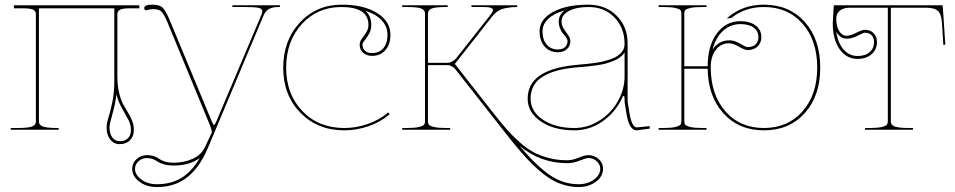

<svg xmlns="http://www.w3.org/2000/svg" viewBox="-20 -542 3988 802"><path d="M466.3 -147.9Q461.9 -107.9 449.7 -65.9Q437.5 -23.9 437.5 -9.8Q437.5 17.6 449.5 32.7Q461.4 47.9 480 47.9Q502 47.9 514.4 35.4Q526.9 22.9 526.9 1Q526.9 -21.5 516.4 -41.3Q505.9 -61 490.2 -88.4Q474.6 -115.7 466.3 -147.9ZM562 -520V-507.3H522.5Q493.7 -507.3 481.9 -501.7Q470.2 -496.1 470.2 -482.4V-225.1Q470.2 -186 477.3 -155.5Q484.4 -125 494.6 -106.2Q504.9 -87.4 514.9 -71.5Q524.9 -55.7 532 -37.6Q539.1 -19.5 539.1 1Q539.1 27.8 522.9 43.9Q506.8 60.1 480 60.1Q455.6 60.1 440.4 40.8Q425.3 21.5 425.3 -9.8Q425.3 -26.9 433.3 -52.2Q441.4 -77.6 449.5 -116.7Q457.5 -155.8 457.5 -206.1V-507.3H142.6V-35.2Q142.6 -28.8 144.8 -24.4Q147 -20 154.1 -15.9Q161.1 -11.7 177 -9.5Q192.9 -7.3 217.3 -7.3H225.1V0H24.9V-7.3H55.2Q79.6 -7.3 95.5 -9.5Q111.3 -11.7 118.4 -15.9Q125.5 -20 127.7 -24.4Q129.9 -28.8 129.9 -35.2V-482.4Q129.9 -496.1 118.2 -501.7Q106.4 -507.3 77.6 -507.3H38.1V-520Z M814.5 117.7Q772.9 149.4 705.6 149.4Q682.1 149.4 665 144.5Q647.9 139.6 639.6 133.8Q631.3 127.9 619.6 123Q607.9 118.2 594.2 118.2Q573.2 118.2 558.6 131.6Q543.9 145 543.9 163.1Q543.9 188 570.3 207.8Q596.7 227.5 635.3 227.5Q695.8 227.5 739.3 200.2Q782.7 172.9 814.5 117.7ZM950.7 -520H1149.4V-512.7H1144Q1117.7 -512.7 1103 -504.2Q1088.4 -495.6 1080.1 -475.6L847.7 77.6Q814 157.2 762.5 198.2Q710.9 239.3 635.3 239.3Q592.3 239.3 562.3 217Q532.2 194.8 532.2 163.1Q532.2 139.2 550.3 122.6Q568.4 106 594.2 106Q610.8 106 624 110.8Q637.2 115.7 645.3 121.8Q653.3 127.9 668.9 132.8Q684.6 137.7 705.6 137.7Q748.5 137.7 784.9 121.3Q821.3 105 836.9 70.8L864.3 12.7Q864.7 11.7 864.7 8.8Q864.7 0.5 856.9 -19L681.2 -444.8Q665 -483.4 654.3 -493.7Q643.6 -503.9 619.1 -503.9Q607.4 -503.9 595.7 -500Q593.8 -499 592.3 -499Q582.5 -499 582.5 -508.3Q582.5 -522.5 616.7 -522.5Q647.9 -522.5 661.1 -508.3Q674.3 -494.1 692.9 -448.2L864.7 -34.7Q870.6 -20 874 -20Q877.4 -20 883.8 -35.2L1071.3 -478.5Q1075.7 -489.7 1075.7 -494.6Q1075.7 -505.9 1059.8 -509.3Q1043.9 -512.7 1000.5 -512.7H950.7Z M1505.9 -497.1Q1530.8 -475.1 1530.8 -438Q1530.8 -417 1521.5 -400.6Q1512.2 -384.3 1503.2 -373.5Q1494.1 -362.8 1494.1 -355.5Q1494.1 -339.8 1504.6 -330.1Q1515.1 -320.3 1534.2 -320.3Q1563.5 -320.3 1581.1 -340.6Q1598.6 -360.8 1598.6 -396.5Q1598.6 -430.7 1575 -456.5Q1551.3 -482.4 1505.9 -497.1ZM1407.7 -522.5Q1499 -522.5 1554.9 -487.8Q1610.8 -453.1 1610.8 -396.5Q1610.8 -356.4 1589.8 -332.5Q1568.8 -308.6 1534.2 -308.6Q1511.2 -308.6 1496.8 -321.5Q1482.4 -334.5 1482.4 -355.5Q1482.4 -368.2 1491.5 -380.4Q1500.5 -392.6 1509.8 -406.7Q1519 -420.9 1519 -438Q1519 -512.7 1406.2 -512.7Q1305.7 -512.7 1240.5 -441.2Q1175.3 -369.6 1175.3 -258.8Q1175.3 -148.4 1243.2 -77.9Q1311 -7.3 1418 -7.3Q1467.3 -7.3 1515.6 -23.9Q1564 -40.5 1601.6 -72.3L1607.9 -64.9Q1568.8 -31.7 1518.8 -14.6Q1468.8 2.4 1418 2.4Q1306.6 2.4 1234.9 -71Q1163.1 -144.5 1163.1 -258.8Q1163.1 -373 1232.4 -447.8Q1301.8 -522.5 1407.7 -522.5Z M2150.4 67.4Q2218.8 148.9 2275.1 188.2Q2331.5 227.5 2396.5 227.5Q2435.1 227.5 2461.2 208Q2487.3 188.5 2487.3 163.1Q2487.3 145 2472.7 131.6Q2458 118.2 2437 118.2Q2427.7 118.2 2401.4 128.9Q2375 139.6 2349.6 139.6Q2237.8 139.6 2150.4 67.4ZM1660.2 -520H1850.1V-512.7H1842.8Q1797.4 -512.7 1782.5 -506.1Q1767.6 -499.5 1767.6 -485.8V-279.8H1851.1Q1858.9 -279.8 1869.4 -285.6Q1879.9 -291.5 1885.3 -298.3L2028.8 -480Q2039.1 -493.2 2039.1 -500Q2039.1 -512.7 2001 -512.7H1949.2V-520H2140.1V-512.7Q2126 -512.7 2115.7 -511.7Q2105.5 -510.7 2089.8 -507.6Q2074.2 -504.4 2060.5 -495.8Q2046.9 -487.3 2036.6 -474.1L1879.9 -274.9L2039.6 -71.3Q2072.3 -29.8 2095.5 -3.2Q2118.7 23.4 2149.2 50.8Q2179.7 78.1 2207.8 93.3Q2235.8 108.4 2272 117.9Q2308.1 127.4 2349.6 127.4Q2371.1 127.4 2397 116.7Q2422.9 106 2437 106Q2462.9 106 2481 122.6Q2499 139.2 2499 163.1Q2499 194.8 2469.2 217Q2439.5 239.3 2396.5 239.3Q2369.6 239.3 2343.5 232.4Q2317.4 225.6 2294.9 214.1Q2272.5 202.6 2248 183.1Q2223.6 163.6 2202.9 143.3Q2182.1 123 2156.5 93.3Q2130.9 63.5 2109.6 36.9Q2088.4 10.3 2059.1 -27.3Q2039.6 -52.7 2029.3 -65.4L1882.8 -252Q1878.4 -258.3 1868.7 -264.2Q1858.9 -270 1851.1 -270H1767.6V-35.2Q1767.6 -26.4 1771.7 -21Q1775.9 -15.6 1793.2 -11.5Q1810.5 -7.3 1842.8 -7.3H1860.4V0H1660.2V-7.3H1680.2Q1712.4 -7.3 1729.7 -11.5Q1747.1 -15.6 1751.2 -21Q1755.4 -26.4 1755.4 -35.2V-485.8Q1755.4 -499.5 1740.5 -506.1Q1725.6 -512.7 1680.2 -512.7H1660.2Z M2338.4 -498.5Q2293.5 -485.8 2269.8 -463.1Q2246.1 -440.4 2246.1 -411.6Q2246.1 -376 2263.7 -355.7Q2281.2 -335.4 2310.5 -335.4Q2329.6 -335.4 2340.1 -345.2Q2350.6 -355 2350.6 -370.6Q2350.6 -377 2345 -385.3Q2339.4 -393.6 2332.3 -401.1Q2325.2 -408.7 2319.6 -422.6Q2314 -436.5 2314 -453.1Q2314 -479.5 2338.4 -498.5ZM2437 -522.5Q2509.3 -522.5 2555.4 -476.8Q2601.6 -431.2 2601.6 -360.4V-117.7L2609.4 -69.8Q2619.1 -10.3 2639.6 -9.8L2693.4 -15.1L2694.3 -4.9L2639.6 2.4H2639.2Q2607.9 2.4 2596.7 -67.9Q2595.7 -73.2 2593.8 -85.9Q2591.8 -98.6 2590.3 -106.9Q2588.9 -115.2 2588.9 -117.2V-127.9Q2588.9 -141.6 2585.4 -141.6Q2582 -141.6 2577.6 -130.9Q2550.3 -72.8 2497.1 -35.2Q2443.8 2.4 2378.9 2.4Q2293.9 2.4 2239 -34.9Q2184.1 -72.3 2184.1 -129.9Q2184.1 -249.5 2378.4 -270Q2384.3 -270.5 2403.8 -272.5Q2423.3 -274.4 2434.8 -275.4Q2446.3 -276.4 2466.3 -279.3Q2486.3 -282.2 2499.3 -285.4Q2512.2 -288.6 2528.6 -293.9Q2544.9 -299.3 2555.2 -305.7Q2565.4 -312 2574.2 -321.3Q2583 -330.6 2586.4 -341.3Q2588.9 -350.1 2588.9 -357.4V-360.4Q2588.4 -426.3 2546.4 -469.5Q2504.4 -512.7 2438.5 -512.7Q2387.7 -512.7 2356.7 -496.3Q2325.7 -480 2325.7 -453.1Q2325.7 -436 2334.7 -421.9Q2343.8 -407.7 2353 -395.5Q2362.3 -383.3 2362.3 -370.6Q2362.3 -349.6 2347.9 -336.7Q2333.5 -323.7 2310.5 -323.7Q2275.9 -323.7 2254.9 -347.7Q2233.9 -371.6 2233.9 -411.6Q2233.9 -461.4 2289.8 -491.9Q2345.7 -522.5 2437 -522.5ZM2588.9 -323.2Q2582 -312 2570.1 -302.7Q2558.1 -293.5 2541.7 -287.1Q2525.4 -280.8 2510.3 -276.6Q2495.1 -272.5 2473.9 -269.5Q2452.6 -266.6 2439.7 -265.1Q2426.8 -263.7 2406 -262Q2385.3 -260.3 2379.4 -259.8Q2338.9 -255.4 2307.6 -247.1Q2276.4 -238.8 2250.2 -223.9Q2224.1 -209 2210.2 -185.3Q2196.3 -161.6 2196.3 -129.9Q2196.3 -76.7 2247.8 -42Q2299.3 -7.3 2378.9 -7.3Q2436 -7.3 2485.1 -39.1Q2534.2 -70.8 2561.5 -120.4Q2588.9 -169.9 2588.9 -222.7Z M2956.5 -335Q2981.4 -373 3025.4 -373.5Q3042.5 -373.5 3057.9 -366.5Q3073.2 -359.4 3084.7 -352.3Q3096.2 -345.2 3103 -345.2Q3124 -345.2 3136 -356.4Q3147.9 -367.7 3147.9 -387.2Q3147.9 -411.6 3128.2 -426.5Q3108.4 -441.4 3072.3 -441.4Q3030.3 -440.9 3000 -413.1Q2969.7 -385.3 2956.5 -335ZM2948.7 -260.7Q2949.2 -146.5 3010 -76.9Q3070.8 -7.3 3170.9 -7.3Q3271 -7.3 3332.3 -76.9Q3393.6 -146.5 3393.6 -259.8Q3393.6 -373.5 3332.3 -443.1Q3271 -512.7 3170.9 -512.7Q3091.8 -512.7 3034.7 -466.8L3015.6 -464.8Q3078.6 -522.5 3170.9 -522.5Q3276.9 -522.5 3341.6 -450.2Q3406.2 -377.9 3406.2 -259.8Q3406.2 -141.6 3341.6 -69.6Q3276.9 2.4 3170.9 2.4Q3066.4 2.4 3002 -68.4Q2937.5 -139.2 2936 -254.9H2838.4V-35.2Q2838.4 -26.4 2842.5 -21Q2846.7 -15.6 2864 -11.5Q2881.3 -7.3 2913.6 -7.3H2931.2V0H2731V-7.3H2751Q2783.2 -7.3 2800.5 -11.5Q2817.9 -15.6 2822 -21Q2826.2 -26.4 2826.2 -35.2V-486.3Q2826.2 -495.1 2821.5 -500.2Q2816.9 -505.4 2799.8 -509Q2782.7 -512.7 2751 -512.7H2731V-520H2931.2V-512.7H2913.6Q2881.8 -512.7 2864.7 -509Q2847.7 -505.4 2843 -500.2Q2838.4 -495.1 2838.4 -486.3V-265.1H2936Q2936 -349.6 2973.6 -401.4Q3011.2 -453.1 3072.3 -453.6Q3112.3 -453.6 3136.2 -435.5Q3160.2 -417.5 3160.2 -387.2Q3160.2 -362.8 3144.5 -347.9Q3128.9 -333 3103 -333Q3090.3 -333 3066.2 -347.2Q3042 -361.3 3025.4 -361.3Q2990.2 -360.8 2969.5 -333Q2948.7 -305.2 2948.7 -260.7Z M3473.1 -409.7Q3480 -361.8 3503.9 -335Q3527.8 -308.1 3562 -308.1Q3594.2 -308.1 3612.5 -324Q3630.9 -339.8 3630.9 -366.2Q3630.9 -384.8 3620.6 -395Q3610.4 -405.3 3592.3 -405.3Q3586.9 -405.3 3562.3 -392.8Q3537.6 -380.4 3516.6 -380.4Q3489.3 -380.4 3473.1 -409.7ZM3467.3 -520H3913.1Q3918 -520 3918 -515.6L3928.7 -355.5L3920.4 -354.5L3914.6 -447.3Q3912.1 -483.4 3897.7 -496.6Q3883.3 -509.8 3846.2 -509.8H3701.2V-35.2Q3701.2 -28.8 3703.4 -24.4Q3705.6 -20 3712.6 -15.9Q3719.7 -11.7 3735.6 -9.5Q3751.5 -7.3 3775.9 -7.3H3793.5V0H3593.3V-7.3H3613.3Q3645.5 -7.3 3662.8 -11.5Q3680.2 -15.6 3684.3 -21Q3688.5 -26.4 3688.5 -35.2V-509.8H3528.8Q3503.4 -509.8 3488.3 -497.6Q3473.1 -485.4 3473.1 -465.3Q3473.1 -432.6 3485.1 -412.6Q3497.1 -392.6 3516.6 -392.6Q3532.2 -392.6 3556.6 -405Q3581.1 -417.5 3592.3 -417.5Q3615.2 -417.5 3629.2 -403.3Q3643.1 -389.2 3643.1 -366.2Q3643.1 -335 3620.6 -315.4Q3598.1 -295.9 3562 -295.9Q3515.6 -295.9 3487.1 -336.7Q3458.5 -377.4 3458.5 -444.3Q3458.5 -454.6 3462.4 -515.6Q3462.4 -520 3467.3 -520Z"/></svg>

Font: ZnikomitNo24
Style: Thin
Weight: 300
Designer: gluk
Foundry: gluk
Version: Version 0.55